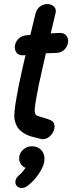

<svg xmlns="http://www.w3.org/2000/svg" viewBox="-20 -697 361 962"><path d="M176 -3Q199 5 217.5 -5.5Q236 -16 246 -35Q256 -54 252.5 -72Q249 -90 228 -97Q222 -100 206.5 -104.5Q191 -109 178 -113Q165 -117 163 -119Q152 -127 154 -150.5Q156 -174 162 -207Q172 -266 194 -360Q199 -381 210 -430L264 -432Q290 -434 304.5 -450Q319 -466 321 -485.5Q323 -505 312 -519Q301 -533 278 -532L234 -530L257 -625Q264 -649 252.5 -662Q241 -675 221.5 -676.5Q202 -678 183.5 -666.5Q165 -655 158 -629Q145 -575 132 -522L109 -520Q84 -516 70 -500Q56 -484 54.5 -464.5Q53 -445 64 -431.5Q75 -418 100 -420L108 -421Q98 -379 94 -361Q72 -265 62 -204Q48 -125 53 -98Q60 -64 78.5 -46Q97 -28 123 -18Q135 -13 153 -9Q171 -5 176 -3ZM88 245Q100 245 110 239.5Q120 234 135 220Q162 195 182.5 161Q203 127 203 99Q203 71 185.5 53.5Q168 36 140 36Q114 36 95 53.5Q76 71 76 96Q76 114 86 127Q96 140 108 144Q91 169 73 183Q57 197 57 215Q57 228 66 236.5Q75 245 88 245Z"/></svg>

Font: Balsamiq Sans
Style: Italic
Weight: 400
Italic angle: -12°
Designer: Michael Angeles
Foundry: Balsamiq SRL
Version: Version 1.020; ttfautohint (v1.8.4.7-5d5b);gftools[0.9.26]